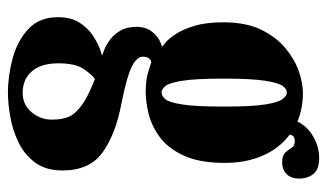

<svg xmlns="http://www.w3.org/2000/svg" viewBox="-198 -416 864 508"><g transform="rotate(90 234.0 -162.0)"><path d="M225.5 249Q179.5 249 133.2 236.2Q87 223.5 56.2 194.5Q25.5 165.5 25.5 116.5Q25.5 82 40.2 59.2Q55 36.5 74.8 23.8Q94.5 11 110 5.5Q125.5 0 127.5 0Q124.5 -1 112.5 -5.5Q100.5 -10 86.2 -20.2Q72 -30.5 61.5 -47.8Q51 -65 51 -91Q51 -116.5 64 -132.5Q77 -148.5 92 -154.5Q99 -158 104.5 -158Q103 -159 93 -167.5Q83 -176 70.5 -194.5Q58 -213 48.5 -244.2Q39 -275.5 39 -321Q39 -380.5 58.5 -420.8Q78 -461 107.8 -485.5Q137.5 -510 169.2 -520.8Q201 -531.5 225.5 -531.5Q267 -531.5 301.5 -517Q315 -544 342 -559.2Q369 -574.5 398 -574.5Q428 -574.5 440.2 -559.2Q452.5 -544 452.5 -522Q452.5 -500 440.5 -488.2Q428.5 -476.5 410 -476.5Q391 -476.5 383.5 -485Q376 -493.5 370.8 -501.8Q365.5 -510 352.5 -510Q347.5 -510 342.8 -507.8Q338 -505.5 336 -496.5Q372 -470 391.5 -425.8Q411 -381.5 411 -325.5Q411 -257.5 391.5 -215.8Q372 -174 342 -152.2Q312 -130.5 280.2 -123Q248.5 -115.5 224.5 -115.5Q192 -115.5 171.5 -121.8Q151 -128 145.5 -130H144.5Q139.5 -130 134.8 -124.5Q130 -119 130 -108Q130 -92 156.2 -78.8Q182.5 -65.5 255.5 -51Q336 -35.5 383.5 -1.2Q431 33 431 104.5Q431 149 409.8 177.5Q388.5 206 355.8 221.5Q323 237 288 243Q253 249 225.5 249ZM224.5 -157.5Q234 -157.5 242.5 -167.5Q251 -177.5 256.5 -212.8Q262 -248 262 -323.5Q262 -395.5 256.5 -430.8Q251 -466 242.2 -477.5Q233.5 -489 224.5 -489Q215.5 -489 207.2 -477.5Q199 -466 193.5 -430.2Q188 -394.5 188 -322Q188 -246.5 193.8 -211.8Q199.5 -177 208 -167.2Q216.5 -157.5 224.5 -157.5ZM225.5 210Q257.5 210 277 186.2Q296.5 162.5 296.5 133.5Q296.5 105.5 289 88Q281.5 70.5 258 53.5Q243.5 43 222 33Q200.5 23 189 19Q180 24 163.8 46.8Q147.5 69.5 147.5 115.5Q147.5 161 168.5 185.5Q189.5 210 225.5 210Z"/></g></svg>

Font: Imbue 10pt Black
Style: Regular
Weight: 900
Designer: Tyler Finck
Foundry: Etcetera Type Company
Version: Version 1.102; ttfautohint (v1.8.3)